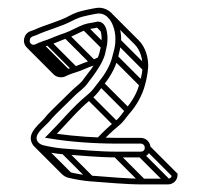

<svg xmlns="http://www.w3.org/2000/svg" viewBox="-20 -696 526 502"><path d="M348 -335.5H284C231.8 -335.6 176.5 -339.6 128.6 -346.2C156.7 -375.5 186.2 -410.6 217.7 -436.2C234.7 -449.9 238.1 -457.6 249.8 -472.2C265 -491.2 280.4 -514.6 288.3 -544.1C297.2 -577.8 295.5 -587.5 296.5 -587.4C299.7 -628.7 274.9 -685.7 226.4 -674.3C200.9 -669.2 183.5 -666.7 161.5 -654.7C134.4 -639.8 101.6 -632.5 69.2 -617.9L58.2 -614C51.7 -611.3 46.8 -606.1 44.4 -599.5C36.4 -577.1 56.4 -559.7 77.6 -565.9L89 -571.1C95.4 -573.7 101.7 -575.9 108.2 -577.8C123.4 -582.4 139.3 -590.9 155.4 -595.9C170.5 -601.3 191.1 -613 203.5 -617.4C213.5 -621 221.4 -620.6 236.7 -624.4C244.3 -622.3 246.6 -599.1 245.5 -589.4V-589C245.5 -578.5 241.5 -565.4 239.8 -557C234.8 -539.5 222 -518.4 210.2 -504.7L195 -484.5C189.4 -477.1 175.9 -467.5 166.7 -458.3L115.7 -408.3C107.4 -400.2 100.8 -392.8 95.3 -385.8C84.8 -374 73.3 -365.9 64.4 -349.6C52.1 -326.7 71 -305 89.5 -301.6C107.4 -297.5 126.7 -293.9 146.5 -292.5C189.1 -289.5 237.9 -284.5 283 -284.5L348 -284.5C362.2 -284.5 373.5 -295.1 373.5 -309.5C373.5 -323.7 362.5 -335.5 348 -335.5ZM236 -639.5H235C223.2 -636.3 211.7 -636.3 198.5 -631.6C184.2 -626.5 163.1 -614.2 150.6 -610.1C134.7 -604.9 116.8 -597.4 103.5 -592.1C95.4 -589.6 90.1 -587.7 83.1 -584.9L72.4 -580.1C63 -575.8 54.7 -583.7 58.6 -594.5C60.7 -600.4 68.4 -601.9 74.8 -604C103.7 -617.6 138.6 -625.7 168.5 -641.4C190.3 -652.8 203.8 -654.5 229.6 -659.7C266.6 -668.4 284 -621.1 281.5 -588.6L281.5 -588.3V-588C281.5 -572.8 276.7 -560.6 273.7 -547.9C268 -523.8 253.3 -500.3 238.2 -481.8C223.9 -464.2 223.1 -459.8 208.3 -447.8C171.1 -417.6 139.9 -378.5 107.7 -346.3L97.4 -336L111.8 -333.6C163.7 -325 226.3 -320.6 284 -320.5H348C354.2 -320.5 358.5 -315.7 358.5 -309.5C358.5 -303.5 354.5 -299.5 348 -299.5L283 -299.5C238.9 -299.5 190.6 -304.4 147.5 -307.5C128.9 -308.7 110.2 -312.3 92.7 -316.3C89.2 -317.3 84.9 -319 81.1 -322.7C62.7 -341.1 95.4 -363.5 106.6 -376C112.2 -382.3 118.3 -389.7 126.3 -397.7L177.3 -447.7C185.1 -455.3 199 -464.8 207 -475.5L221.8 -495.2C234.9 -512.8 248 -532.7 254.3 -553.1L258.3 -571.4C263.7 -591.2 263.7 -639.5 236 -639.5ZM207.7 -436.7 278.4 -366 289 -376.6 218.3 -447.3ZM238.7 -471.7 309.4 -401 320 -411.6 249.3 -482.3ZM275.7 -540.7 346.4 -470 357 -480.6 286.3 -551.3ZM283.7 -582.7 354.4 -512 365 -522.6 294.3 -593.3ZM69.7 -567.7 140.4 -497 151 -507.6 80.3 -578.3ZM80.7 -572.7 151.4 -502 162 -512.6 91.3 -583.3ZM100.7 -579.7 171.4 -509 182 -519.6 111.3 -590.3ZM147.7 -597.7 218.4 -527 229 -537.6 158.3 -608.3ZM195.7 -619.2 246 -568.9 256.6 -579.5 206.3 -629.8ZM230.7 -626.7 244.7 -612.7 255.3 -623.3 241.3 -637.3ZM85.7 -303.7 156.4 -233 167 -243.6 96.3 -314.3ZM141.7 -294.7 212.4 -224 223 -234.6 152.3 -305.3ZM277.7 -286.7 348.4 -216 359 -226.6 288.3 -297.3ZM342.7 -286.7 413.4 -216 424 -226.6 353.3 -297.3ZM360.7 -304.2 428.9 -236C427.5 -231.2 424.2 -228.8 418.7 -228.8L353.7 -228.8C309.6 -228.8 261.3 -233.7 218.2 -236.8C199.6 -238 180.9 -241.6 163.4 -245.6C159.9 -246.2 155.4 -248.4 151.8 -252L81.1 -322.7L70.5 -312.1L141.2 -241.4C146.7 -235.9 153.4 -232.2 160.2 -230.9C178.1 -226.8 197.4 -223.2 217.2 -221.8C259.8 -218.8 308.6 -213.8 353.7 -213.8L418.7 -213.8C432.9 -213.8 444.2 -224.4 444.2 -238.8V-241.9L371.3 -314.8ZM238.2 -546.8C232 -543.8 225.7 -540.8 221.4 -539.4C205.4 -534.3 187.5 -526.7 174.2 -521.4C166.1 -518.9 160.8 -517 153.8 -514.2L143.2 -509.4C138 -507 133.4 -509.5 130.9 -512L60.2 -582.8L49.6 -572.2L120.3 -501.4C127.4 -494.4 138.1 -492.2 148.3 -495.2L159.7 -500.4C166.1 -503 172.4 -505.2 178.9 -507.1C194.1 -511.5 210.1 -520.2 226.1 -525.2C232.1 -527.3 238.1 -530.1 244.7 -533.2ZM261.9 -650.1 332.6 -579.4C345.9 -566.1 354.6 -540.2 352.2 -517.6V-517.3C352.2 -501.9 347.3 -490.1 344.4 -477.2C339.1 -453.1 324 -429.5 308.9 -411.1C294.6 -393.5 293.8 -389.1 279 -377.1C263.1 -364.2 248.4 -349.8 234.2 -334.9L245 -324.5C259 -339.2 273.3 -353.2 288.4 -365.5C305.2 -379.1 307.8 -387.4 320.3 -401.3C335.7 -418.9 351.5 -445.2 359 -473.4C368 -507.1 366.2 -516.8 367.2 -516.7C369.2 -543 360.9 -572.4 343.2 -590L272.5 -660.7Z"/></svg>

Font: CiSf OpenHand
Style: Gls
Weight: 400
Foundry: Cannot Into Space Fonts
Version: Version 0.7892